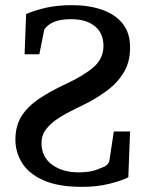

<svg xmlns="http://www.w3.org/2000/svg" viewBox="-20 -707 563 743"><path d="M297.9 16.1Q206.1 16.1 148.9 -9Q91.8 -34.2 65.7 -75.9Q39.6 -117.7 39.6 -166.5Q39.6 -220.2 63.7 -258.1Q87.9 -295.9 132.1 -325.4Q176.3 -355 236.3 -382.8Q304.7 -414.6 342.5 -447.5Q380.4 -480.5 380.4 -529.8Q380.4 -578.6 346.9 -605.7Q313.5 -632.8 254.9 -632.8Q211.9 -632.8 187 -621.3Q162.1 -609.9 151.4 -592.8L132.3 -497.1H75.2L81.1 -652.8Q114.7 -667 158 -677Q201.2 -687 258.3 -687Q322.8 -687 373.8 -669.7Q424.8 -652.3 454.1 -616.2Q483.4 -580.1 483.4 -523.4Q483.4 -468.8 460.4 -429.2Q437.5 -389.6 400.6 -361.3Q363.8 -333 322.3 -311Q294.9 -296.9 263.4 -281.7Q231.9 -266.6 204.1 -248.3Q176.3 -230 158.4 -207Q140.6 -184.1 140.6 -153.8Q140.6 -100.1 180.9 -70.1Q221.2 -40 283.7 -40Q330.1 -40 356.9 -51.3Q383.8 -62.5 385.7 -63Q391.1 -65.4 397 -72.3Q402.8 -79.1 403.3 -85L420.4 -198.2H483.4L476.6 -21Q454.1 -8.8 405.5 3.7Q356.9 16.1 297.9 16.1Z"/></svg>

Font: Charis
Style: Regular
Weight: 400
Designer: Walt Agee, Miriam Martin, Annie Olsen, Victor Gaultney, Lorna Priest, Alan Ward, Bob Hallissy, Martin Hosken, Sharon Cor
Foundry: SIL Global
Version: Version 7.000